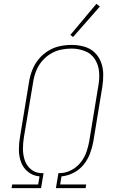

<svg xmlns="http://www.w3.org/2000/svg" viewBox="-20 -976 616 996"><path d="M40 0H193L206 -78H191Q161 -80 139 -99Q117 -118 108 -146Q99 -174 99 -204Q99 -234 104 -264L152 -550Q156 -578 166.5 -605.5Q177 -633 196 -656.5Q215 -680 241 -696Q267 -712 295 -718Q323 -724 351 -724Q387 -724 420.5 -711Q454 -698 472.5 -668.5Q491 -639 494 -603Q497 -567 490 -530L443 -244Q438 -215 428 -186.5Q418 -158 398 -133Q378 -108 350 -93.5Q322 -79 293 -78H283L270 0H424L427 -19H292L299 -61Q331 -64 361.5 -79.5Q392 -95 413.5 -121.5Q435 -148 446.5 -178.5Q458 -209 464 -241L511 -527Q516 -560 515.5 -592.5Q515 -625 503.5 -654.5Q492 -684 469.5 -705Q447 -726 415.5 -734.5Q384 -743 352 -743Q321 -743 290 -736.5Q259 -730 230.5 -712.5Q202 -695 181 -669.5Q160 -644 148 -614Q136 -584 131 -553L84 -267Q78 -233 78 -199.5Q78 -166 89 -135.5Q100 -105 125.5 -84.5Q151 -64 185 -61L178 -19H43ZM359 -784 498 -942 480 -956 345 -795Z"/></svg>

Font: Iosevka Sparkle Thin Oblique
Style: Regular
Weight: 100
Italic angle: -9°
Designer: Belleve Invis
Foundry: Belleve Invis
Version: Version 4.5.0; ttfautohint (v1.8.3)